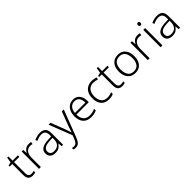

<svg xmlns="http://www.w3.org/2000/svg" viewBox="338 -2326 4165 4165"><g transform="rotate(-45 2420.0 -244.0)"><path d="M238 -39Q260 -39 280 -42Q300 -45 315 -51V-5Q300 1 278 5.5Q256 10 231 10Q164 10 128 -27Q92 -64 92 -148V-486H13V-518L92 -537L112 -659H149V-532H312V-486H149V-151Q149 -39 238 -39Z M647 -541Q686 -541 719 -533L710 -480Q678 -489 644 -489Q571 -489 528 -435Q485 -381 485 -292V0H428V-532H476L482 -433H485Q505 -478 546 -509.5Q587 -541 647 -541Z M990 -541Q1080 -541 1124 -497Q1168 -453 1168 -358V0H1125L1115 -90H1112Q1083 -45 1041.5 -17.5Q1000 10 926 10Q849 10 805 -28.5Q761 -67 761 -139Q761 -219 826 -260.5Q891 -302 1015 -307L1112 -312V-349Q1112 -427 1080.5 -460Q1049 -493 988 -493Q947 -493 909 -482Q871 -471 833 -453L815 -499Q853 -517 897.5 -529Q942 -541 990 -541ZM1022 -265Q920 -260 870.5 -229.5Q821 -199 821 -139Q821 -89 851.5 -63.5Q882 -38 936 -38Q1019 -38 1065 -85.5Q1111 -133 1112 -217V-269Z M1251 -532H1311L1438 -202Q1454 -157 1466 -122.5Q1478 -88 1485 -61H1488Q1503 -111 1535 -200L1659 -532H1720L1480 94Q1453 165 1416 203Q1379 241 1316 241Q1297 241 1281.5 239Q1266 237 1253 232V184Q1265 188 1279 190.5Q1293 193 1309 193Q1351 193 1377.5 167Q1404 141 1425 87L1459 -2Z M2009 -542Q2077 -542 2122.5 -510.5Q2168 -479 2191.5 -424Q2215 -369 2215 -298V-259H1835Q1835 -153 1884.5 -96.5Q1934 -40 2026 -40Q2075 -40 2112 -48.5Q2149 -57 2193 -76V-24Q2153 -6 2114 2Q2075 10 2024 10Q1904 10 1840 -63Q1776 -136 1776 -262Q1776 -343 1803.5 -406Q1831 -469 1883 -505.5Q1935 -542 2009 -542ZM2008 -494Q1935 -494 1889.5 -445Q1844 -396 1837 -306H2156Q2156 -390 2119.5 -442Q2083 -494 2008 -494Z M2572 10Q2455 10 2391.5 -62Q2328 -134 2328 -263Q2328 -353 2360 -415Q2392 -477 2449.5 -509.5Q2507 -542 2584 -542Q2622 -542 2656 -535Q2690 -528 2716 -516L2700 -467Q2673 -478 2642 -484.5Q2611 -491 2583 -491Q2488 -491 2437.5 -430Q2387 -369 2387 -264Q2387 -164 2432 -102.5Q2477 -41 2572 -41Q2611 -41 2646 -49Q2681 -57 2709 -69V-18Q2683 -5 2649.5 2.5Q2616 10 2572 10Z M2985 -39Q3007 -39 3027 -42Q3047 -45 3062 -51V-5Q3047 1 3025 5.5Q3003 10 2978 10Q2911 10 2875 -27Q2839 -64 2839 -148V-486H2760V-518L2839 -537L2859 -659H2896V-532H3059V-486H2896V-151Q2896 -39 2985 -39Z M3620 -267Q3620 -183 3592.5 -121Q3565 -59 3511.5 -24.5Q3458 10 3381 10Q3307 10 3254 -24Q3201 -58 3172.5 -120.5Q3144 -183 3144 -267Q3144 -396 3208 -469Q3272 -542 3385 -542Q3461 -542 3513.5 -507.5Q3566 -473 3593 -411Q3620 -349 3620 -267ZM3203 -267Q3203 -164 3246.5 -101.5Q3290 -39 3382 -39Q3475 -39 3518 -102Q3561 -165 3561 -267Q3561 -333 3543 -384Q3525 -435 3486 -464Q3447 -493 3384 -493Q3294 -493 3248.5 -433Q3203 -373 3203 -267Z M3984 -541Q4023 -541 4056 -533L4047 -480Q4015 -489 3981 -489Q3908 -489 3865 -435Q3822 -381 3822 -292V0H3765V-532H3813L3819 -433H3822Q3842 -478 3883 -509.5Q3924 -541 3984 -541Z M4188 -729Q4227 -729 4227 -686Q4227 -642 4188 -642Q4149 -642 4149 -686Q4149 -729 4188 -729ZM4216 -532V0H4159V-532Z M4580 -541Q4670 -541 4714 -497Q4758 -453 4758 -358V0H4715L4705 -90H4702Q4673 -45 4631.5 -17.5Q4590 10 4516 10Q4439 10 4395 -28.5Q4351 -67 4351 -139Q4351 -219 4416 -260.5Q4481 -302 4605 -307L4702 -312V-349Q4702 -427 4670.5 -460Q4639 -493 4578 -493Q4537 -493 4499 -482Q4461 -471 4423 -453L4405 -499Q4443 -517 4487.5 -529Q4532 -541 4580 -541ZM4612 -265Q4510 -260 4460.5 -229.5Q4411 -199 4411 -139Q4411 -89 4441.5 -63.5Q4472 -38 4526 -38Q4609 -38 4655 -85.5Q4701 -133 4702 -217V-269Z"/></g></svg>

Font: Noto Sans Myanmar Light
Style: Regular
Weight: 300
Designer: Monotype Design Team
Foundry: Monotype Imaging Inc.
Version: Version 2.107; ttfautohint (v1.8.4.7-5d5b)